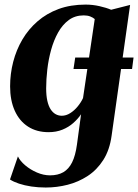

<svg xmlns="http://www.w3.org/2000/svg" viewBox="-20 -565 602 836"><path d="M300 -264.5 307.5 -314.5H561.5L555 -264.5ZM466 25.5Q457.5 88 429.8 131.5Q402 175 361.8 201.2Q321.5 227.5 274.5 239.5Q227.5 251.5 179 251.5Q146 251.5 116.2 247Q86.5 242.5 62.5 234.5Q38.5 226.5 23.5 216.5L58 116Q67.5 136 90 155Q112.5 174 141 186.2Q169.5 198.5 198 198.5Q232 198.5 255.8 184.8Q279.5 171 294 141.8Q308.5 112.5 315 65L333 -67.5Q319.5 -47.5 299.2 -29.5Q279 -11.5 252 -0.5Q225 10.5 191.5 10.5Q139.5 10.5 102 -13.8Q64.5 -38 44.2 -83Q24 -128 24 -189Q24 -243.5 37.5 -295.8Q51 -348 77.5 -393Q104 -438 143.5 -472.2Q183 -506.5 235.2 -525.8Q287.5 -545 352.5 -545Q383.5 -545 413.2 -538.2Q443 -531.5 464 -522.5L546.5 -543.5ZM392.5 -482Q385 -488.5 373.2 -493.2Q361.5 -498 344.5 -498Q307 -498 279.5 -477.8Q252 -457.5 233 -423.5Q214 -389.5 202.5 -347.8Q191 -306 186 -262.5Q181 -219 181 -180.5Q181 -149 186 -126.5Q191 -104 200.2 -89.5Q209.5 -75 222 -68Q234.5 -61 249 -61Q268 -61 286 -72.5Q304 -84 318.5 -101.8Q333 -119.5 341.5 -138Z"/></svg>

Font: Merriweather 72pt ExtraBold
Style: Italic
Weight: 800
Italic angle: -7.8°
Version: Version 2.101